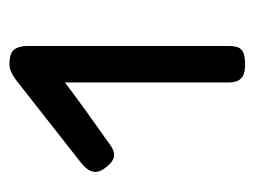

<svg xmlns="http://www.w3.org/2000/svg" viewBox="-86 -643 537 405"><g transform="rotate(-90 182.5 -440.5)"><path d="M249 -192Q233 -192 225 -196.5Q217 -201 214 -209Q211 -217 211 -228V-572Q178 -547 144.5 -523Q111 -499 77 -475Q65 -467 55 -468.5Q45 -470 34 -483Q21 -498 22.5 -510.5Q24 -523 39 -536L216 -675Q227 -683 234.5 -686Q242 -689 250 -689Q273 -689 280.5 -679Q288 -669 288 -651V-227Q288 -216 285.5 -208Q283 -200 274.5 -196Q266 -192 249 -192Z"/></g></svg>

Font: Fredoka Expanded
Style: Regular
Weight: 400
Width: 7
Designer: Ben Nathan
Foundry: Milena B. Brandão, Ben Nathan
Version: Version 2.001